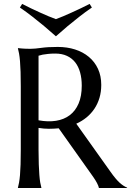

<svg xmlns="http://www.w3.org/2000/svg" viewBox="-20 -941 656 961"><path d="M172.9 -190.9Q172.9 -149.4 174.1 -118.4Q175.3 -87.4 177 -64.9Q178.7 -42.5 181.4 -27.3Q184.1 -12.2 187 -2V0H69.8V-2Q72.8 -12.2 75.4 -27.3Q78.1 -42.5 80.1 -64.9Q82 -87.4 83 -118.4Q84 -149.4 84 -190.9V-508.8Q84 -550.3 83 -581.3Q82 -612.3 80.1 -635Q78.1 -657.7 75.4 -672.9Q72.8 -688 69.8 -698.2V-700.2Q79.6 -699.2 90.3 -698.2Q99.6 -697.3 111.1 -697Q122.6 -696.8 134.8 -696.8Q153.8 -696.8 186.3 -701.4Q218.8 -706.1 269 -706.1Q315.9 -706.1 355.7 -693.4Q395.5 -680.7 424.8 -656.2Q454.1 -631.8 470.5 -596.4Q486.8 -561 486.8 -516.1Q486.8 -481 477.8 -450.9Q468.8 -420.9 452.4 -396.5Q436 -372.1 413.1 -353.3Q390.1 -334.5 361.8 -321.8L533.2 -81.1Q545.9 -63 556.9 -49.8Q567.9 -36.6 577.9 -27.3Q587.9 -18.1 597.2 -12Q606.4 -5.9 616.2 -2V0H475.1Q473.6 -9.3 465.6 -24.7Q457.5 -40 446.8 -55.2L273.9 -298.8Q250 -296.4 224.6 -296.4Q199.2 -296.4 172.9 -300.8ZM172.9 -338.9Q220.7 -330.1 260.5 -336.4Q300.3 -342.8 328.9 -364.3Q357.4 -385.7 373.3 -422.6Q389.2 -459.5 389.2 -512.2Q389.2 -548.8 380.9 -578.6Q372.6 -608.4 356.2 -629.2Q339.8 -649.9 314.9 -661.4Q290 -672.9 256.8 -672.9Q235.8 -672.9 220.2 -671.1Q204.6 -669.4 193.8 -667.5Q181.2 -665 172.9 -662.1ZM259.8 -759.3Q231.4 -784.7 201.2 -810.1Q174.8 -832 143.1 -856.9Q111.3 -881.8 79.6 -903.3L90.8 -921.4Q112.3 -910.2 135.3 -899.2Q158.2 -888.2 180.4 -878.2Q202.6 -868.2 222.9 -859.6Q243.2 -851.1 259.8 -845.2Q276.4 -851.1 296.9 -859.9Q317.4 -868.7 339.6 -878.7Q361.8 -888.7 384.8 -899.7Q407.7 -910.6 428.7 -921.4L439.9 -903.3Q408.2 -881.8 376.5 -856.9Q344.7 -832 318.4 -810.1Q288.1 -784.7 259.8 -759.3Z"/></svg>

Font: Marcellus SC
Style: Regular
Weight: 400
Designer: Astigmatic (AOETI)
Foundry: Astigmatic (AOETI)
Version: Version 1.001